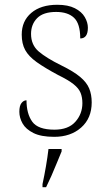

<svg xmlns="http://www.w3.org/2000/svg" viewBox="-20 -563 455 804"><path d="M207 10Q152 10 120 -6Q88 -22 74.5 -46Q61 -70 61 -95Q61 -120 70 -131.5Q79 -143 91 -143Q91 -87 115 -53.5Q139 -20 208 -20Q266 -20 295.5 -53Q325 -86 325 -131Q325 -155 317.5 -174Q310 -193 288 -210.5Q266 -228 223 -249Q167 -279 133.5 -303Q100 -327 85.5 -353.5Q71 -380 71 -418Q71 -475 111 -509Q151 -543 220 -543Q265 -543 293.5 -528.5Q322 -514 335 -491.5Q348 -469 348 -447Q348 -402 316 -402Q316 -464 290 -488.5Q264 -513 215 -513Q161 -513 135.5 -487Q110 -461 110 -421Q110 -375 142 -347.5Q174 -320 237 -289Q288 -264 315.5 -241Q343 -218 353.5 -192.5Q364 -167 364 -134Q364 -68 320 -29Q276 10 207 10ZM158 208Q166 171 172.5 133Q179 95 183 61H238V71Q229 92 218 119.5Q207 147 195 174Q183 201 173 221H158Z"/></svg>

Font: Noto Serif ExtraLight
Style: Regular
Weight: 200
Designer: Monotype Design Team
Foundry: Monotype Imaging Inc.
Version: Version 2.015; ttfautohint (v1.8.4.7-5d5b)